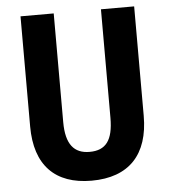

<svg xmlns="http://www.w3.org/2000/svg" viewBox="-52 -761 722 818"><g transform="rotate(-5 309.0 -352.0)"><path d="M552 -246V-714H410V-250C410 -154 379 -113 309 -113C243 -113 208 -154 208 -249V-714H66V-243C66 -77 151 10 307 10C468 10 552 -81 552 -246Z"/></g></svg>

Font: Noto Sans Lao Looped Condensed
Style: Bold
Weight: 700
Width: 3
Designer: Mark Frömberg, Ben Mitchell
Foundry: The Fontpad Ltd
Version: Version 1.002